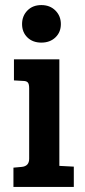

<svg xmlns="http://www.w3.org/2000/svg" viewBox="-20 -737 336 757"><path d="M214 -503V-83L271 -80V0H33V-76L66 -79Q95 -82 95 -111V-389Q95 -406 89.5 -412Q84 -418 70 -418L35 -420V-503ZM88 -589.5Q67 -610 67 -642Q67 -674 88 -695.5Q109 -717 143 -717Q177 -717 198.5 -695.5Q220 -674 220 -642Q220 -610 198.5 -589.5Q177 -569 143 -569Q109 -569 88 -589.5Z"/></svg>

Font: Bree Serif
Style: Regular
Weight: 400
Designer: Veronika Burian, Jos Scaglione
Foundry: TypeTogether
Version: Version 1.001